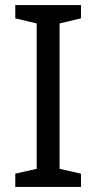

<svg xmlns="http://www.w3.org/2000/svg" viewBox="-20 -734 379 754"><path d="M298 0H40V-52L124 -71V-642L40 -662V-714H298V-662L214 -642V-71L298 -52Z"/></svg>

Font: Noto Sans Ogham
Style: Regular
Weight: 400
Designer: Monotype Design Team
Foundry: Monotype Imaging Inc.
Version: Version 2.001; ttfautohint (v1.8.4.7-5d5b)